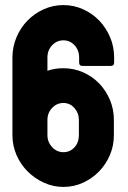

<svg xmlns="http://www.w3.org/2000/svg" viewBox="-20 -727 504 757"><path d="M230 -127Q256 -127 273.5 -146Q291 -165 291 -194V-254Q291 -281 273.5 -301Q256 -321 230 -321Q204 -321 185.5 -301.5Q167 -282 167 -254V-194Q167 -167 185.5 -147Q204 -127 230 -127ZM230 10Q190 10 153.5 -6.5Q117 -23 89 -51Q61 -79 45 -116Q29 -153 29 -194V-500Q29 -542 45 -580Q61 -618 88.5 -646Q116 -674 152.5 -690.5Q189 -707 230 -707Q271 -707 307.5 -690.5Q344 -674 371 -646Q398 -618 414 -580.5Q430 -543 430 -500V-481Q430 -467 416 -467H306Q292 -467 292 -481V-500Q292 -529 274 -548.5Q256 -568 230 -568Q204 -568 185.5 -548.5Q167 -529 167 -500V-448Q196 -458 230 -458Q271 -458 307.5 -442Q344 -426 371 -398Q398 -370 413.5 -333Q429 -296 429 -254V-194Q429 -152 413 -115Q397 -78 370 -50.5Q343 -23 307 -6.5Q271 10 230 10Z"/></svg>

Font: AL Dynamic
Style: Bold
Weight: 700
Version: Version 1.000; ttfautohint (v1.8.2) -l 8 -r 50 -G 200 -x 14 